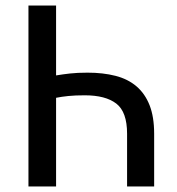

<svg xmlns="http://www.w3.org/2000/svg" viewBox="-20 -675 640 695"><path d="M83 0V-655H183V-402Q207 -406 233.5 -409Q260 -412 297 -412Q353 -412 398 -400.5Q443 -389 474 -362.5Q505 -336 521.5 -294Q538 -252 538 -191V0H440V-191Q440 -270 401 -300Q362 -330 287 -330Q252 -330 227.5 -327.5Q203 -325 183 -321V0Z"/></svg>

Font: SauceCodePro Nerd Font Mono
Style: Regular
Weight: 500
Monospace: yes
Designer: Paul D. Hunt, Teo Tuominen
Foundry: Adobe Systems Incorporated
Version: Version 2.030;PS 1.000;hotconv 16.6.51;makeotf.lib2.5.65220;